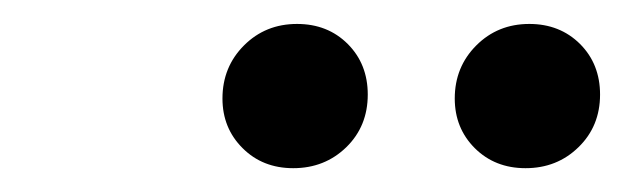

<svg xmlns="http://www.w3.org/2000/svg" viewBox="-20 -650 526 162"><path d="M423.4 -508.1Q397.6 -508.1 380.6 -525Q363.7 -541.9 363.7 -566.9Q363.7 -593.5 381.9 -611.7Q400 -629.8 426.6 -629.8Q452.4 -629.8 469.4 -612.9Q486.3 -596 486.3 -570.2Q486.3 -543.5 468.1 -525.8Q450 -508.1 423.4 -508.1ZM227.4 -508.1Q201.6 -508.1 184.7 -525Q167.7 -541.9 167.7 -566.9Q167.7 -593.5 185.9 -611.7Q204 -629.8 230.6 -629.8Q256.5 -629.8 273.4 -612.9Q290.3 -596 290.3 -570.2Q290.3 -543.5 272.2 -525.8Q254 -508.1 227.4 -508.1Z"/></svg>

Font: Playfair 9pt
Style: Bold Italic
Weight: 700
Italic angle: -15.6°
Designer: Claus Eggers Sørensen
Foundry: Claus Eggers Sørensen
Version: Version 2.203